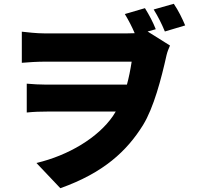

<svg xmlns="http://www.w3.org/2000/svg" viewBox="-20 -892 1040 1012"><path d="M896 -872 790 -842C814 -803 832 -767 849 -726L956 -758C941 -794 920 -837 896 -872ZM95 -725V-561C128 -564 179 -567 216 -567C279 -567 613 -567 674 -567C667 -522 659 -482 649 -446H223C192 -446 152 -448 121 -451V-299C160 -303 192 -304 229 -304H590L575 -280C497 -167 342 -73 172 -33L298 100C526 19 649 -96 734 -233C790 -324 830 -476 858 -602C862 -619 869 -636 876 -652L758 -726L801 -738C787 -774 767 -812 744 -849L638 -818C660 -781 675 -752 690 -717L648 -716C589 -716 277 -716 215 -716C171 -716 125 -722 95 -725Z"/></svg>

Font: Noto Sans CJK HK Black
Style: Regular
Weight: 900
Designer: Ryoko NISHIZUKA 西塚涼子 (kana, bopomofo & ideographs); Paul D. Hunt (Latin, Greek & Cyrillic); Sandoll Communications 산돌커뮤니
Foundry: Adobe
Version: Version 2.004;hotconv 1.0.118;makeotfexe 2.5.65603